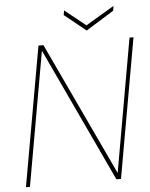

<svg xmlns="http://www.w3.org/2000/svg" viewBox="-58 -913 750 960"><g transform="rotate(-5 317.0 -432.5)"><path d="M33 0 157 -700H182L496 -31L614 -700H634L510 0H487L172 -673L53 0ZM548 -865 544 -841 404 -754 296 -841 300 -864 405 -780Z"/></g></svg>

Font: DM Sans 12pt Thin
Style: Italic
Weight: 250
Italic angle: -10°
Version: Version 4.004;gftools[0.9.30]